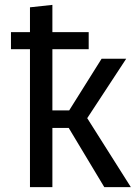

<svg xmlns="http://www.w3.org/2000/svg" viewBox="-20 -768 567 788"><path d="M195 0H103V-738L195 -748V-315H264L397 -527H498L338 -283L517 0H408L262 -243H195ZM104 -566H25V-636H344V-566Z"/></svg>

Font: Fira Sans Variable
Style: Regular
Weight: 400
Designer: Carrois Corporate & Edenspiekermann AG
Foundry: Carrois Corporate GbR & Edenspiekermann AG
Version: Version 4.202